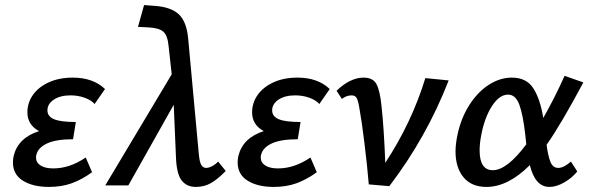

<svg xmlns="http://www.w3.org/2000/svg" viewBox="-20 -731 2327 757"><path d="M394 -380 353 -321Q340 -336 314 -345.5Q288 -355 258 -355Q217 -355 192 -338Q167 -321 167 -296Q167 -272 193 -261Q219 -250 279 -250L268 -182Q200 -182 164.5 -165Q129 -148 123 -119Q122 -116 122 -110Q122 -90 140 -78.5Q158 -67 190 -67Q255 -67 318 -110L343 -52Q303 -23 263 -8.5Q223 6 173 6Q110 6 70.5 -18.5Q31 -43 31 -91Q31 -104 34 -117Q52 -188 134 -214Q88 -239 88 -288Q88 -326 110 -357Q132 -388 172.5 -406.5Q213 -425 267 -425Q347 -425 394 -380Z M870 -57Q838 -24 811.5 -9Q785 6 752 6Q717 6 697 -18.5Q677 -43 674 -106L665 -318L486 0H395L657 -438L645 -547Q641 -592 623.5 -606.5Q606 -621 565 -623L524 -625L548 -711L588 -708Q653 -704 684.5 -675Q716 -646 722 -578L764 -122Q767 -91 774 -80Q781 -69 793 -69Q803 -69 816.5 -76Q830 -83 840 -94Z M1280 -380 1239 -321Q1226 -336 1200 -345.5Q1174 -355 1144 -355Q1103 -355 1078 -338Q1053 -321 1053 -296Q1053 -272 1079 -261Q1105 -250 1165 -250L1154 -182Q1086 -182 1050.5 -165Q1015 -148 1009 -119Q1008 -116 1008 -110Q1008 -90 1026 -78.5Q1044 -67 1076 -67Q1141 -67 1204 -110L1229 -52Q1189 -23 1149 -8.5Q1109 6 1059 6Q996 6 956.5 -18.5Q917 -43 917 -91Q917 -104 920 -117Q938 -188 1020 -214Q974 -239 974 -288Q974 -326 996 -357Q1018 -388 1058.5 -406.5Q1099 -425 1153 -425Q1233 -425 1280 -380Z M1749 -414Q1662 -190 1515 3L1434 -4Q1428 -76 1417 -166Q1406 -256 1397 -304Q1392 -335 1386 -345Q1380 -355 1366 -355Q1346 -355 1328 -341L1307 -373Q1332 -398 1359.5 -411.5Q1387 -425 1413 -425Q1451 -425 1464.5 -399Q1478 -373 1484 -315Q1494 -224 1499 -89Q1603 -247 1657 -423Z M2231 -94 2256 -55Q2236 -30 2205 -12Q2174 6 2146 6Q2090 6 2069 -80Q1983 6 1898 6Q1839 6 1807.5 -32Q1776 -70 1776 -134Q1776 -163 1784 -201Q1798 -266 1830.5 -317Q1863 -368 1907 -396.5Q1951 -425 1998 -425Q2056 -425 2083 -382.5Q2110 -340 2122 -266Q2167 -345 2206 -432L2280 -406Q2192 -241 2135 -160Q2141 -115 2150.5 -92Q2160 -69 2181 -69Q2203 -69 2231 -94ZM2055 -162 2051 -200Q2042 -279 2027.5 -318.5Q2013 -358 1983 -358Q1949 -358 1919.5 -312.5Q1890 -267 1877 -196Q1871 -165 1871 -138Q1871 -60 1923 -60Q1979 -60 2055 -162Z"/></svg>

Font: Ysabeau Semibold
Style: Italic
Weight: 600
Italic angle: -12°
Designer: Christian Thalmann (Catharsis Fonts)
Version: Version 0.003